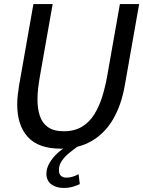

<svg xmlns="http://www.w3.org/2000/svg" viewBox="-20 -720 708 948"><path d="M280 14Q170 14 117.5 -43.5Q65 -101 65 -204Q65 -226 67.5 -249Q70 -272 74 -297L145 -700H240L177 -343Q172 -314 168.5 -285Q165 -256 165 -229Q165 -184 176.5 -148.5Q188 -113 216.5 -92.5Q245 -72 295 -72Q348 -72 385 -94.5Q422 -117 446 -156Q470 -195 485 -243.5Q500 -292 509 -343L572 -700H667L596 -297Q579 -201 538.5 -131.5Q498 -62 433 -24Q368 14 280 14ZM315 0H368Q344 17 321.5 35.5Q299 54 285 74.5Q271 95 271 119Q271 157 308 157Q324 157 338.5 152.5Q353 148 368 140L374 189Q360 196 339.5 202Q319 208 294 208Q258 208 234 190.5Q210 173 209 139Q209 111 224.5 84.5Q240 58 264 36Q288 14 315 0Z"/></svg>

Font: Cabin VF Beta
Style: Italic
Weight: 400
Italic angle: -7°
Designer: Pablo Impallari
Foundry: Pablo Impallari. http://www.impallari.com Igino Marini. http://www.ikern.com
Version: Version 2.300